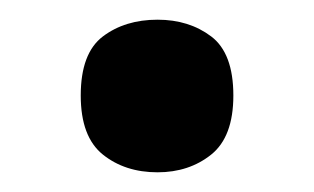

<svg xmlns="http://www.w3.org/2000/svg" viewBox="-20 -450 319 195"><path d="M62 -353Q62 -396 84.5 -413Q107 -430 140 -430Q172 -430 194.5 -413Q217 -396 217 -353Q217 -311 194.5 -293Q172 -275 140 -275Q107 -275 84.5 -293Q62 -311 62 -353Z"/></svg>

Font: Noto Sans Javanese SemiBold
Style: Regular
Weight: 600
Version: Version 2.004